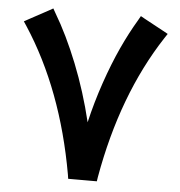

<svg xmlns="http://www.w3.org/2000/svg" viewBox="-50 -730 728 777"><g transform="rotate(5 314.0 -341.0)"><path d="M252.9 -16.6Q192.9 -356.2 33.2 -601L21.2 -619.1L40.3 -629.7L118.4 -672L135.5 -681.6L145.1 -664.5Q196 -579.3 240.3 -468Q284.6 -356.7 313.9 -234.8Q333 -317.4 360.7 -398Q388.4 -478.6 418.4 -543.8Q448.4 -609.1 481.6 -664.5L491.2 -681.6L508.3 -672L586.4 -629.7L605.5 -619.1L593.5 -601Q434.3 -357.2 374.3 -16.6L371.8 0H354.7H272.5H255.4Z"/></g></svg>

Font: Vazir FD
Style: Bold
Weight: 700
Foundry: DejaVu fonts team - Redesigned by Saber Rastikerdar
Version: Version 21.10;October 20, 2019;FontCreator 12.0.0.2547 64-bi